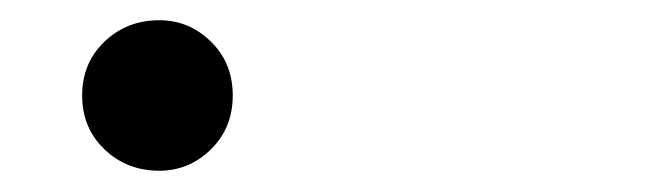

<svg xmlns="http://www.w3.org/2000/svg" viewBox="-20 -408 640 187"><path d="M135.2 -241.7Q103.6 -241.7 81.8 -262.5Q60 -283.4 60 -315Q60 -346.7 81.8 -367.5Q103.6 -388.3 135.2 -388.3Q164.1 -388.3 185.4 -367.5Q206.7 -346.7 206.7 -315Q206.7 -283.4 185.4 -262.5Q164.1 -241.7 135.2 -241.7Z"/></svg>

Font: Manrope Variable Light
Style: Regular
Weight: 200
Designer: Mikhail Sharanda
Foundry: Mikhail Sharanda
Version: Version 4.505